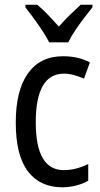

<svg xmlns="http://www.w3.org/2000/svg" viewBox="-20 -786 427 816"><path d="M245 10Q150 10 98.5 -58Q47 -126 47 -265Q47 -402 99 -474.5Q151 -547 248 -547Q282 -547 311 -540Q340 -533 362 -521L337 -452Q316 -461 294 -467Q272 -473 252 -473Q132 -473 132 -266Q132 -63 251 -63Q279 -63 305 -70Q331 -77 355 -89V-18Q333 -5 303.5 2.5Q274 10 245 10ZM189 -606Q172 -639 143 -680.5Q114 -722 88 -755V-766H138Q159 -749 183 -724Q207 -699 230 -673Q256 -702 276.5 -722Q297 -742 323 -766H373V-755Q357 -735 337 -709Q317 -683 299 -656Q281 -629 270 -606Z"/></svg>

Font: Noto Sans Thai Looped Condensed
Style: Regular
Weight: 400
Width: 3
Designer: Sasikarn Vongin, Ben Mitchell
Foundry: The Fontpad Ltd
Version: Version 1.001; ttfautohint (v1.8.4.7-5d5b)